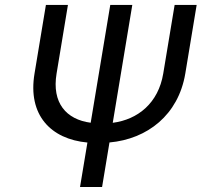

<svg xmlns="http://www.w3.org/2000/svg" viewBox="-20 -747 818 767"><path d="M677.6 -727.3 632.1 -453.1C612.6 -335.6 531.2 -269.5 430.4 -256.4L508.5 -727.3H420.5L342.3 -256.7C244.7 -269.5 186.4 -335.9 206 -453.1L251.4 -727.3H163.4L117.9 -453.1C90.2 -287.3 182.9 -191.1 329.2 -177.6L299.7 0H387.8L417.3 -177.9C568.5 -191.4 692.5 -287.6 720.2 -453.1L765.6 -727.3Z"/></svg>

Font: Margiela Sans
Style: Italic
Weight: 400
Italic angle: -9.39999°
Designer: Stefan Endress, Andreas Faust
Version: Version 1.100;FEAKit 1.0